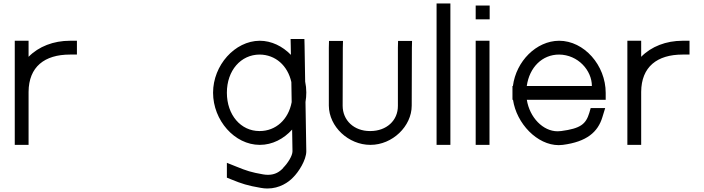

<svg xmlns="http://www.w3.org/2000/svg" viewBox="-20 -819 4079 1112"><path d="M145.5 -490V-543V-583H65.5V-543V-285.9C65.5 -284.6 65.5 -283.3 65.5 -282V-242V-20V20H145.5V-20V-242V-282V-286.8C146.5 -432.5 238.1 -503 385.5 -503H425.5V-583H385.5C290 -583 204.2 -549.8 145.5 -490Z M1214 -282C1214 -122 1339 20 1484 20C1484.5 20 1485 20 1485.5 20C1557 20 1623.2 -14.5 1671.9 -68.6L1674 57C1674 84 1646 127 1620 153V154C1600.2 175.5 1573.5 193.5 1532.2 193.5C1523.5 193.5 1514.1 192.7 1504 191C1435 179 1408 170 1349 146L1294 124V210L1319 220C1380 245 1414 256 1490 269C1503.6 271.6 1516.6 272.7 1529.1 272.7C1599.4 272.7 1651.5 236.2 1677 209C1709 178 1754 108 1754 57L1749.3 -228.2C1752.5 -246.5 1754 -264.8 1754 -283.9C1754 -305.1 1751.7 -326.1 1747.4 -346.4L1744 -554L1743 -593H1663L1664 -552L1664.8 -501.3C1616.3 -551.3 1552.2 -583 1484 -583C1340 -582 1214 -441 1214 -282ZM1294 -282C1294 -411 1375 -503 1484 -503C1575.5 -502.2 1646.2 -439.1 1667.4 -343.7L1669.3 -227.5C1650.5 -126.4 1577.1 -60 1484 -60C1483.4 -60 1482.8 -60 1482.3 -60C1375.1 -60 1294 -152.7 1294 -282Z M1884.5 -543V-207C1885.5 -85 1998.5 20 2124.5 20C2125.1 20 2125.7 20 2126.2 20C2252.5 20 2364.5 -87.6 2364.5 -207L2365.5 -542L2366.5 -582H2285.5L2284.5 -543V-207C2285.5 -121 2218.5 -60 2124.5 -60C2123.8 -60 2123 -60 2122.3 -60C2030.4 -60 1964.5 -121.7 1964.5 -207L1965.5 -542L1966.5 -582H1885.5Z M2508.5 -759V-20V20H2588.5V-20V-759V-799H2508.5Z M2775 -707H2776H2816V-787H2776H2775H2735V-707ZM2735 -543V-20V20H2815V-20V-543V-583H2735Z M3030.9 -321C3046.3 -429.5 3120.6 -503 3218 -503C3328 -502 3408 -411 3408 -321ZM2951.1 -241C2971.8 -102.9 3091.3 21.6 3216 21.6C3224 21.6 3232 21 3240 20C3378 2 3443 -54 3469 -141L3485 -193H3401L3393 -165C3373 -100 3343 -75 3230 -60H3229C3222.5 -59.1 3216 -58.6 3209.6 -58.6C3124.8 -58.6 3047.5 -138.5 3031.2 -241H3448H3488V-281C3488 -441 3363 -583 3218 -583C3086.1 -582.1 2969.3 -464.5 2950.6 -321H2948V-281V-241Z M3693.5 -490V-543V-583H3613.5V-543V-285.9C3613.5 -284.6 3613.5 -283.3 3613.5 -282V-242V-20V20H3693.5V-20V-242V-282V-286.8C3694.5 -432.5 3786.1 -503 3933.5 -503H3973.5V-583H3933.5C3838 -583 3752.2 -549.8 3693.5 -490Z"/></svg>

Font: Nordica Advanced
Style: Regular
Weight: 300
Version: Version 1.07